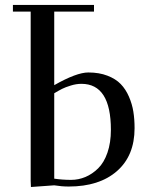

<svg xmlns="http://www.w3.org/2000/svg" viewBox="-20 -749 609 776"><path d="M32.2 -702.1V-729H359.9V-702.1H199.2V-404.8Q289.6 -456.1 336.9 -456.1Q380.9 -456.1 414.3 -443.1Q447.8 -430.2 468 -409.2Q488.3 -388.2 501.2 -358.2Q514.2 -328.1 519 -297.6Q523.9 -267.1 523.9 -231Q523.9 -119.6 452.6 -57.4Q381.3 4.9 257.8 4.9Q229 4.9 199.2 0L105 6.8L104 -19V-702.1ZM199.2 -26.9Q232.9 -22 267.1 -22Q297.4 -22 325.2 -33.7Q353 -45.4 376.7 -68.6Q400.4 -91.8 414.3 -132.1Q428.2 -172.4 428.2 -224.1Q428.2 -410.2 309.1 -410.2Q288.1 -410.2 266.1 -403.3Q244.1 -396.5 231.4 -390.1Q218.8 -383.8 199.2 -372.1Z"/></svg>

Font: Dehuti Alt
Style: Bold
Weight: 700
Version: Version 1.2